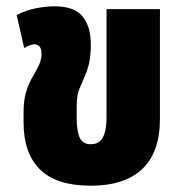

<svg xmlns="http://www.w3.org/2000/svg" viewBox="-20 -577 582 611"><path d="M269 14Q160 14 107.5 -37.5Q55 -89 55 -187V-220Q55 -256 62.5 -282.5Q70 -309 83 -331Q96 -353 104 -370Q112 -387 112 -406Q112 -436 89 -436Q77 -436 57 -424L33 -529Q63 -545 96 -551Q129 -557 153 -557Q217 -557 243 -524.5Q269 -492 269 -435Q269 -407 265 -383.5Q261 -360 250 -335Q240 -311 232 -292.5Q224 -274 224 -236V-203Q224 -161 233.5 -139.5Q243 -118 269 -118Q296 -118 307.5 -140Q319 -162 319 -202V-548H489V-199Q489 -92 432.5 -39Q376 14 269 14Z"/></svg>

Font: Noto Sans Thai Cond Blk
Style: Regular
Weight: 900
Width: 3
Designer: Monotype Design Team
Foundry: Monotype Imaging Inc.
Version: Version 2.002; ttfautohint (v1.8.4.7-5d5b)